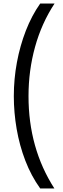

<svg xmlns="http://www.w3.org/2000/svg" viewBox="-20 -871 358 1084"><path d="M58 -328Q58 -425 75.5 -519Q93 -613 126 -698Q159 -783 207 -851H288Q215 -740 178 -606.5Q141 -473 141 -328Q141 -34 287 193H207Q156 122 123 36Q90 -50 74 -143Q58 -236 58 -328Z"/></svg>

Font: Noto Sans Tamil UI Condensed
Style: Regular
Weight: 400
Width: 3
Designer: Jelle Bosma - Monotype Design Team
Foundry: Monotype Imaging Inc.
Version: Version 2.004